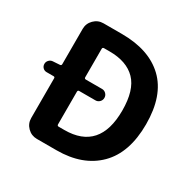

<svg xmlns="http://www.w3.org/2000/svg" viewBox="-163 -903 1065 1065"><g transform="rotate(30 370.0 -370.0)"><path d="M265.6 -128.9Q265.6 -119.1 275.4 -119.1H311.5Q536.1 -119.1 536.1 -373Q536.1 -503.9 478.5 -563Q420.9 -622.1 311.5 -622.1H275.4Q265.6 -622.1 265.6 -612.3V-430.7Q265.6 -420.9 275.4 -420.9H378.9Q393.6 -420.9 404.3 -410.2Q415 -399.4 415 -384.3Q415 -369.1 404.3 -358.4Q393.6 -347.7 378.9 -347.7H275.4Q265.6 -347.7 265.6 -337.9ZM119.1 -655.3Q119.1 -690.4 144 -715.3Q168.9 -740.2 204.1 -740.2H321.3Q496.1 -740.2 592.3 -648.4Q688.5 -556.6 688.5 -373Q688.5 -190.4 592.8 -95.2Q497.1 0 330.1 0H204.1Q168.9 0 144 -24.9Q119.1 -49.8 119.1 -85V-338.9Q119.1 -347.7 110.4 -347.7H65.4Q51.8 -347.7 42 -357.4Q32.2 -367.2 32.2 -381.8Q32.2 -395.5 42 -405.8Q51.8 -416 65.4 -417L110.4 -419.9Q119.1 -420.9 119.1 -429.7Z"/></g></svg>

Font: Gen Jyuu GothicX Bold
Style: Bold
Weight: 700
Designer: Ryoko NISHIZUKA (kana &amp; ideographs); Paul D. Hunt (Latin, Greek &amp; Cyrillic); Wenlong ZHANG (bopomofo); Sandoll C
Version: Version 1.058.20140828